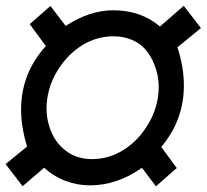

<svg xmlns="http://www.w3.org/2000/svg" viewBox="-21 -638 723 671"><path d="M596.7 -50.8 523.9 13.2 475.1 -51.8Q432.1 -21 386 -5.6Q339.8 9.8 294.9 9.8Q249 9.8 207.8 -5.9Q166.5 -21.5 133.3 -51.8L58.1 12.7L-1.5 -64.5L73.7 -126Q52.7 -193.8 52.7 -254.9Q52.7 -381.8 139.2 -477.1L83 -553.7L155.3 -617.2L208.5 -547.4Q292 -602.1 375 -602.1Q471.2 -602.1 538.1 -545.4L621.1 -617.7L681.2 -540L599.1 -472.7Q621.6 -403.8 621.6 -339.4Q621.6 -217.8 542.5 -124.5ZM141.6 -260.3Q141.6 -213.4 160.2 -172.6Q178.7 -131.8 214.8 -106.9Q251 -82 300.3 -82Q357.9 -82 407.5 -112.1Q457 -142.1 490.2 -193.4Q510.7 -224.1 522.2 -260Q533.7 -295.9 533.7 -333Q533.7 -391.1 503.4 -442.9Q482.4 -478 448.7 -494.6Q415 -511.2 375.5 -511.2Q347.2 -511.2 319.6 -503.4Q292 -495.6 269.5 -481.9Q219.2 -451.2 185.8 -400.6Q152.3 -350.1 144 -292.5Q141.6 -274.4 141.6 -260.3Z"/></svg>

Font: Mardoto
Style: Bold Italic
Weight: 700
Italic angle: -12°
Designer: Christian Robertson, Vahan Hovhannisyan
Foundry: Google
Version: Version 1.000